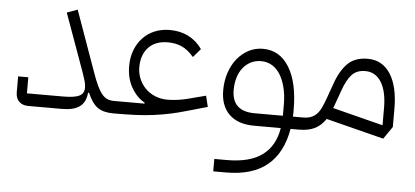

<svg xmlns="http://www.w3.org/2000/svg" viewBox="-50 -595 2030 940"><g transform="rotate(5 965.0 -125.5)"><path d="M96 0Q68 0 51 -16Q34 -32 34 -63V-140H84V-61H262Q319 -61 342 -73Q365 -85 365 -113Q365 -127 361 -142Q357 -157 346 -189L244 -472L296 -491L402 -194Q416 -154 428 -128.5Q440 -103 452.5 -88Q465 -73 479 -67Q493 -61 512 -61H531V-16L515 0Q465 0 437 -19.5Q409 -39 387 -90H382Q378 -43 348.5 -21.5Q319 0 262 0Z M515 -45 531 -61H662V-66Q624 -86 597.5 -131.5Q571 -177 571 -238Q571 -282 585 -317.5Q599 -353 623.5 -378.5Q648 -404 681.5 -417.5Q715 -431 754 -431Q857 -431 914 -351L878 -309Q849 -343 818.5 -356.5Q788 -370 750 -370Q689 -370 655 -334Q621 -298 621 -237Q621 -207 632 -180.5Q643 -154 662.5 -134Q682 -114 710 -102Q738 -90 773 -90Q800 -90 829 -94.5Q858 -99 886 -107L959 -126L972 -72L870 -43Q829 -31 790.5 -23Q752 -15 711 -9.5Q670 -4 622.5 -2Q575 0 515 0Z M1026 179H1088Q1201 179 1262 133.5Q1323 88 1337 0H1206Q1126 0 1083 -42Q1040 -84 1040 -160Q1040 -205 1053 -245Q1066 -285 1089.5 -314.5Q1113 -344 1145.5 -361.5Q1178 -379 1217 -379Q1299 -379 1345.5 -304Q1392 -229 1392 -94Q1392 -85 1392 -77Q1392 -69 1391 -61H1440V-16L1424 0H1385Q1365 118 1292 179Q1219 240 1088 240H1026ZM1091 -166Q1091 -61 1203 -61H1342V-114Q1342 -160 1333 -197.5Q1324 -235 1307.5 -262Q1291 -289 1267 -303.5Q1243 -318 1213 -318Q1185 -318 1162.5 -306.5Q1140 -295 1124 -275Q1108 -255 1099.5 -227Q1091 -199 1091 -166Z M1557 -64Q1534 -30 1503 -15Q1472 0 1424 0V-45L1440 -61Q1463 -61 1479 -67Q1495 -73 1507.5 -85.5Q1520 -98 1529.5 -118Q1539 -138 1549 -166L1574 -236Q1597 -303 1633 -339Q1669 -375 1732 -375Q1804 -375 1843.5 -313.5Q1883 -252 1883 -142V-53L1841 8ZM1584 -120 1832 -57V-142Q1832 -223 1804 -268.5Q1776 -314 1725 -314Q1683 -314 1659 -288Q1635 -262 1616 -208L1591 -138Z"/></g></svg>

Font: IBM Plex Sans Arabic Light
Style: Regular
Weight: 300
Designer: Mike Abbink, Paul van der Laan, Pieter van Rosmalen, Wael Morcos, Khajak Apelian
Foundry: Bold Monday
Version: Version 1.2